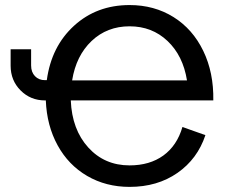

<svg xmlns="http://www.w3.org/2000/svg" viewBox="-20 -730 901 759"><path d="M103 -471.2Q103 -444.8 118.2 -429Q133.3 -413.1 158.2 -413.1H165Q183.1 -546.4 272.7 -628.2Q362.3 -710 492.2 -710Q589.8 -710 665.8 -662.6Q741.7 -615.2 783.4 -529.1Q825.2 -442.9 823.2 -333H259.8Q264.6 -217.8 328.9 -147Q393.1 -76.2 492.2 -76.2Q571.8 -76.2 625.7 -115.2Q679.7 -154.3 701.2 -228L792 -195.8Q760.7 -101.6 681.4 -46.4Q602.1 8.8 492.2 8.8Q398.9 8.8 324.7 -34.4Q250.5 -77.6 207.8 -155.5Q165 -233.4 161.1 -333H158.2Q100.6 -333 61.3 -372.6Q22 -412.1 22 -470.2V-535.2H103ZM265.1 -412.1H719.2Q703.6 -509.8 642.3 -567.9Q581.1 -626 492.2 -626Q403.3 -626 342 -567.9Q280.8 -509.8 265.1 -412.1Z"/></svg>

Font: LT Superior Med
Style: Regular
Weight: 500
Designer: Daniel Lyons
Foundry: LyonsType
Version: Version 1.000